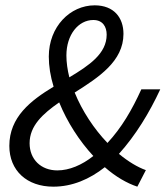

<svg xmlns="http://www.w3.org/2000/svg" viewBox="-20 -688 623 720"><path d="M581 -353H510C475 -276 436 -209 383 -152C333 -204 288 -272 260 -341C350 -398 443 -458 443 -561C443 -622 407 -668 335 -668C243 -668 163 -588 163 -476C163 -440 169 -402 181 -363C95 -311 15 -249 15 -141C15 -48 81 12 180 12C251 12 316 -16 373 -61C414 -25 456 -1 495 12L527 -50C496 -61 461 -82 426 -111C489 -181 540 -265 581 -353ZM229 -480C229 -558 274 -613 330 -613C365 -613 380 -588 380 -558C380 -487 315 -443 240 -398C233 -426 229 -454 229 -480ZM91 -151C91 -216 140 -261 202 -304C232 -230 278 -159 330 -103C287 -69 240 -49 195 -49C134 -49 91 -90 91 -151Z"/></svg>

Font: Cambridge Sans Italic
Style: Regular
Weight: 400
Italic angle: -11°
Version: Version 2.000;PS 002.000;hotconv 1.0.88;makeotf.lib2.5.64775